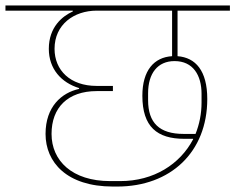

<svg xmlns="http://www.w3.org/2000/svg" viewBox="-40 -718 863 704"><path d="M374 -34H390C585 -34 720 -160 720 -355C720 -459 677 -507 611 -512V-679H803V-698H-20V-679H227V-676C189 -659 139 -619 139 -539C139 -465 185 -415 250 -395V-392C186 -378 127 -327 127 -227C127 -123 205 -34 374 -34ZM364 -54C224 -54 149 -129 149 -227C149 -323 208 -384 315 -384H374V-403H314C218 -403 160 -460 160 -539C160 -628 231 -679 315 -679H591V-512C525 -508 482 -460 482 -367C482 -253 536 -209 636 -209H668V-207C620 -116 524 -54 401 -54ZM633 -227C545 -227 503 -267 503 -351V-376C503 -449 538 -494 600 -494C668 -494 699 -442 699 -374V-342C699 -301 691 -262 677 -227Z"/></svg>

Font: IBM Plex Devanagari Thin
Style: Regular
Weight: 100
Designer: Mike Abbink, Paul van der Laan, Pieter van Rosmalen, Erin McLaughlin
Foundry: Bold Monday
Version: Version 1.0